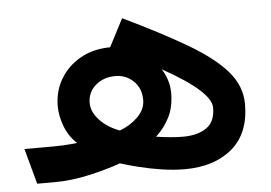

<svg xmlns="http://www.w3.org/2000/svg" viewBox="-42 -548 850 602"><g transform="rotate(-5 383.5 -247.0)"><path d="M21.5 -111.8H99.1Q124 -111.8 144.3 -112.8Q164.6 -113.8 187.5 -116.2Q162.1 -140.1 149.7 -172.6Q137.2 -205.1 137.2 -236.8Q137.2 -283.7 159.9 -321.8Q182.6 -359.9 222.9 -382.8Q263.2 -405.8 316.9 -406.2L362.3 -493.7Q481.4 -436.5 561.5 -389.4Q641.6 -342.3 682.1 -295.7Q722.7 -249 722.7 -191.9Q722.7 -100.1 666.5 -52.5Q610.4 -4.9 517.1 -4.9Q483.4 -4.9 445.8 -10.5Q408.2 -16.1 374 -24.7Q339.8 -33.2 315.4 -41Q272.5 -25.4 215.8 -12.7Q159.2 0 105.5 0H51.8ZM436 -114.3Q484.9 -106.9 520.5 -106.9Q566.4 -106.9 594.2 -126Q622.1 -145 622.1 -189.5Q622.1 -240.2 472.2 -323.2Q495.1 -287.1 495.1 -246.6Q495.1 -204.1 479.5 -172.1Q463.9 -140.1 436 -114.3ZM237.8 -237.8Q237.8 -209.5 262 -183.6Q286.1 -157.7 324.7 -143.6Q357.9 -155.8 381.8 -179.4Q405.8 -203.1 405.8 -232.9Q405.8 -269.5 382.1 -292.2Q358.4 -314.9 325.2 -314.9Q288.1 -314.9 262.9 -293.2Q237.8 -271.5 237.8 -237.8Z"/></g></svg>

Font: Vazirmatn UI NL Medium
Style: Regular
Weight: 500
Designer: Saber Rastikerdar
Foundry: Saber Rastikerdar
Version: Version 33.003